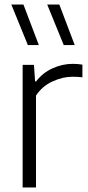

<svg xmlns="http://www.w3.org/2000/svg" viewBox="-20 -828 390 848"><path d="M80 0V-541.5H130L135 -468.5H139.5Q168.5 -506.5 212 -526.2Q255.5 -546 301.5 -546Q324.5 -546 344 -542.5V-486.5Q333 -488 322.2 -488.5Q311.5 -489 299 -489Q258 -489 212.8 -468.8Q167.5 -448.5 139 -406V0ZM261.5 -629 188.5 -808H242L310 -629ZM103 -629 30 -808H83.5L151.5 -629Z"/></svg>

Font: Encode Sans Lt
Style: Regular
Weight: 300
Designer: Multiple Designers
Foundry: Impallari Type
Version: Version 3.002; ttfautohint (v1.8.3) -l 8 -r 50 -G 200 -x 14 